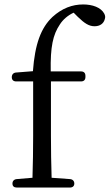

<svg xmlns="http://www.w3.org/2000/svg" viewBox="-20 -839 493 863"><path d="M36 -14C36 -2 43 4 56 4H294C307 4 314 -3 314 -14C314 -25 307 -33 295 -34L212 -40C210 -103 209 -165 209 -228V-473H344C357 -473 364 -480 364 -493V-498C364 -511 357 -518 344 -518H208C206 -629 218 -683 249 -729C263 -751 285 -770 311 -782L330 -763C360 -734 380 -721 405 -721C429 -721 446 -733 451 -753C454 -762 453 -768 449 -777C434 -806 395 -819 354 -819C305 -819 259 -802 216 -763C164 -714 137 -641 128 -519L52 -513C40 -512 33 -504 33 -492C33 -480 40 -473 53 -473H129V-228C129 -165 128 -103 126 -40L55 -34C43 -33 36 -25 36 -14Z"/></svg>

Font: 寒蝉锦书宋
Style: Regular
Weight: 400
Designer: 寒蝉锦书宋{Warren} 思源宋体{Ryoko NISHIZUKA 西塚涼子 (kana & ideographs); Frank Grießhammer (Latin, Greek & Cyrillic); Wenlong ZHANG 
Foundry: Adobe & ChillType
Version: Version 2.000;Glyphs 3.1.1 (3135)